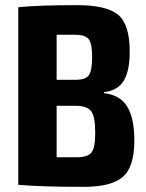

<svg xmlns="http://www.w3.org/2000/svg" viewBox="-20 -718 569 746"><path d="M384 -360V-356Q447 -349 474.5 -303.5Q502 -258 502 -172Q502 -69 457 -30.5Q412 8 306 8Q138 8 51 0V-690Q130 -698 279 -698Q394 -698 439 -660.5Q484 -623 484 -518Q484 -442 460.5 -404Q437 -366 384 -360ZM338 -497Q338 -549 324.5 -566Q311 -583 271 -583H200V-408H275Q313 -408 325.5 -426Q338 -444 338 -497ZM200 -107H278Q321 -107 335.5 -125.5Q350 -144 350 -201Q350 -264 335 -285Q320 -306 276 -307H200Z"/></svg>

Font: exo2condensed_b
Style: Bold
Weight: 700
Width: 3
Designer: Natanael Gama
Version: Version 1.001;PS 001.001;hotconv 1.0.70;makeotf.lib2.5.58329